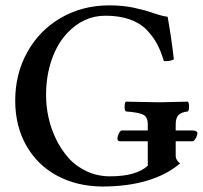

<svg xmlns="http://www.w3.org/2000/svg" viewBox="-20 -678 748 708"><path d="M382.8 -658.2Q433.6 -658.2 474.1 -649.4Q514.6 -640.6 546.1 -629.6Q577.6 -618.7 598.1 -616.2Q610.8 -546.9 621.1 -459Q603 -450.2 584 -453.1Q573.7 -488.8 559.1 -516.1Q544.4 -543.5 520.3 -568.4Q496.1 -593.3 457.8 -606.7Q419.4 -620.1 369.1 -620.1Q287.6 -620.1 227.1 -555.2Q190.4 -515.6 170.2 -456.5Q149.9 -397.5 149.9 -327.1Q149.9 -286.6 158.7 -245.6Q167.5 -204.6 186.5 -165.3Q205.6 -126 232.7 -95.5Q259.8 -64.9 299.6 -46.4Q339.4 -27.8 386.2 -27.8Q482.4 -27.8 524.9 -66.9V-157.2H420.9Q413.1 -158.7 413.1 -166Q413.1 -174.3 417 -183.3Q420.9 -192.4 426.8 -196.8H524.9V-219.2Q524.9 -247.1 507.6 -255.4Q490.2 -263.7 443.8 -267.1Q439.5 -271.5 439.5 -285.2Q439.5 -298.8 443.8 -303.2Q546.4 -300.8 565.9 -300.8Q582.5 -300.8 672.9 -303.2Q677.2 -298.8 677.2 -285.2Q677.2 -271.5 672.9 -267.1Q649.4 -264.6 638.7 -254.4Q627.9 -244.1 627.9 -219.2V-196.8H693.8Q706.1 -195.3 708 -188Q708 -180.7 703.4 -171.1Q698.7 -161.6 692.9 -157.2H627.9V-103Q627.9 -87.9 644 -75.2Q542.5 9.8 356 9.8Q262.7 8.8 190.2 -30.3Q117.7 -69.3 76.9 -141.4Q36.1 -213.4 36.1 -307.1Q36.1 -405.8 80.8 -486.1Q125.5 -566.4 204.8 -612.3Q284.2 -658.2 382.8 -658.2Z"/></svg>

Font: Common Serif Medium
Style: Regular
Weight: 500
Designer: Philipp H. Poll, Khaled Hosny
Foundry: Stefan Peev, Context Ltd.
Version: Version 1.026